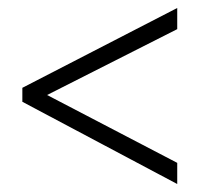

<svg xmlns="http://www.w3.org/2000/svg" viewBox="-20 -597 501 481"><path d="M424 -136 36 -342V-377L424 -577V-524L98 -359L424 -189Z"/></svg>

Font: Noto Sans Lao UI Cond Light
Style: Regular
Weight: 300
Width: 3
Designer: Monotype Design Team
Foundry: Monotype Imaging Inc.
Version: Version 2.000; ttfautohint (v1.8.4.7-5d5b)